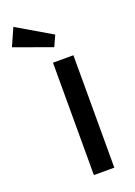

<svg xmlns="http://www.w3.org/2000/svg" viewBox="-228 -825 619 883"><g transform="rotate(-20 81.5 -383.5)"><path d="M172 -550H72V0H172ZM-81 -681 102 -615 126 -668 -43 -767Z"/></g></svg>

Font: Bruno Ace
Style: Regular
Weight: 400
Designer: Astigmatic (AOETI)
Foundry: Astigmatic (AOETI)
Version: Version 1.000